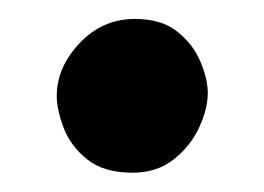

<svg xmlns="http://www.w3.org/2000/svg" viewBox="-20 -144 279 203"><path d="M40 -42.5Q40 -72.8 64.2 -98.4Q88.4 -124 122.6 -124Q150.9 -124 167.7 -110.4Q184.6 -96.7 192.1 -78.4Q199.7 -60.1 199.7 -45.9Q199.7 -29.3 190.7 -9.5Q181.6 10.3 163.8 24.4Q146 38.6 120.1 38.6Q89.4 38.6 71.8 24.2Q54.2 9.8 47.1 -9.3Q40 -28.3 40 -42.5Z"/></svg>

Font: Mikhak-DS1-FD Bold
Style: Bold
Weight: 700
Designer: Amin Abedi
Version: Version 3.2